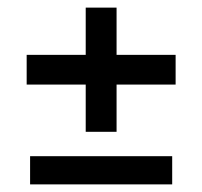

<svg xmlns="http://www.w3.org/2000/svg" viewBox="-20 -474 531 504"><path d="M50 -252V-330H205V-454H286V-330H441V-252H286V-128H205V-252ZM59 10V-64H432V10Z"/></svg>

Font: Syne Med Modified
Style: Regular
Weight: 500
Designer: Lucas Descroix
Foundry: Bonjour Monde
Version: Version 2.200